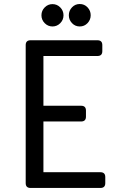

<svg xmlns="http://www.w3.org/2000/svg" viewBox="-20 -932 626 952"><path d="M336.9 -895.5Q352.5 -912.1 375.5 -912.1Q398.4 -912.1 414.1 -895.5Q429.7 -878.9 429.7 -856.4Q429.7 -834 414.1 -817.4Q398.4 -800.8 375.5 -800.8Q352.5 -800.8 336.9 -817.4Q321.3 -834 321.3 -856.4Q321.3 -878.9 336.9 -895.5ZM201.7 -895.3Q217.8 -911.6 240.2 -911.6Q262.7 -911.6 278.8 -895.3Q294.9 -878.9 294.9 -856.2Q294.9 -833.5 278.8 -817.1Q262.7 -800.8 240.2 -800.8Q217.8 -800.8 201.7 -817.1Q185.5 -833.5 185.5 -856.2Q185.5 -878.9 201.7 -895.3ZM107.4 -708.5ZM477.5 0H131.8Q107.4 0 107.4 -23.9V-708.5Q107.4 -732.4 131.8 -732.4H462.9Q487.3 -732.4 487.3 -708.5V-678.2Q487.3 -654.3 462.9 -654.3H195.3V-407.7H381.8Q406.2 -407.7 406.2 -383.8V-353.5Q406.2 -329.6 381.8 -329.6H195.3V-78.1H477.5Q502 -78.1 502 -54.2V-23.9Q502 0 477.5 0Z"/></svg>

Font: Simply Mono
Style: Book
Weight: 400
Designer: Wojciech Kalinowski "wmk69" (wmk69@o2.pl)
Foundry: Wojciech Kalinowski "wmk69" (wmk69@o2.pl)
Version: Version 1.0.0